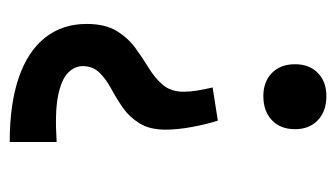

<svg xmlns="http://www.w3.org/2000/svg" viewBox="-172 -530 708 405"><g transform="rotate(-90 182.5 -328.0)"><path d="M130 -223Q122 -248 116.5 -278.5Q111 -309 111 -333Q111 -367 124.5 -388.5Q138 -410 157.5 -423.5Q177 -437 197.5 -448Q218 -459 231.5 -473Q245 -487 245 -508Q245 -525 231 -539Q217 -553 182.5 -560Q148 -567 85 -563V-662Q165 -662 220.5 -643Q276 -624 305 -587.5Q334 -551 334 -500Q334 -461 319.5 -437Q305 -413 284 -397.5Q263 -382 241.5 -369Q220 -356 205.5 -339Q191 -322 191 -295Q191 -282 193.5 -266.5Q196 -251 200 -234ZM182 6Q150 6 131 -12Q112 -30 112 -60Q112 -91 131 -109Q150 -127 182 -127Q212 -127 230.5 -109Q249 -91 249 -60Q249 -30 230.5 -12Q212 6 182 6Z"/></g></svg>

Font: Ysabeau Office SemiBold
Style: Regular
Weight: 600
Designer: Christian Thalmann (Catharsis Fonts)
Version: Version 2.001;gftools[0.9.30]; featfreeze: tnum,lnum,ss02